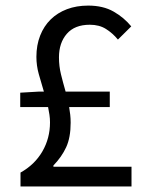

<svg xmlns="http://www.w3.org/2000/svg" viewBox="-20 -670 537 690"><path d="M452.6 -70.8V0H53.7V-49.8Q104.5 -78.1 132.1 -125.5Q159.7 -172.9 159.7 -230Q159.7 -244.1 157.7 -257.6Q155.8 -271 152.8 -285.2H52.7V-336.9L119.6 -340.8H137.7Q127.9 -373 119.4 -403.6Q110.8 -434.1 110.8 -465.8Q110.8 -507.8 124.3 -542Q137.7 -576.2 162.1 -600.1Q186.5 -624 220.7 -637Q254.9 -649.9 296.9 -649.9Q350.6 -649.9 388.2 -628.4Q425.8 -606.9 451.7 -575.2L403.8 -527.8Q384.8 -550.8 360.8 -565.9Q336.9 -581.1 302.7 -581.1Q248.5 -581.1 220.2 -548.6Q191.9 -516.1 191.9 -463.9Q191.9 -432.1 199.2 -402.6Q206.5 -373 215.8 -340.8H374.5V-285.2H228.5Q231 -271 232.4 -257.6Q233.9 -244.1 233.9 -229Q233.9 -175.8 217.8 -140.9Q201.7 -106 171.9 -75.2V-70.8Z"/></svg>

Font: Pyidaungsu Numbers
Style: Regular
Weight: 400
Designer: Sun Tun
Foundry: MCF
Version: Version 2.053; ttfautohint (v1.8.2)